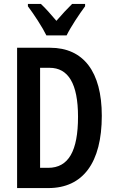

<svg xmlns="http://www.w3.org/2000/svg" viewBox="-20 -957 583 977"><path d="M216 -777H319C340 -820 384 -886 413 -925V-937H347C319 -909 299 -888 267 -851C239 -884 211 -916 188 -937H122V-925C153 -884 196 -818 216 -777ZM498 -368C498 -593 404 -714 235 -714H67V0H226C402 0 498 -129 498 -368ZM377 -363C377 -189 329 -103 225 -103H184V-612H232C327 -612 377 -532 377 -363Z"/></svg>

Font: Noto Sans Arabic UI XCn SmBd
Style: Regular
Weight: 600
Width: 2
Designer: Monotype Design Team, Nadine Chahine and Nizar Qandah
Foundry: Monotype Imaging Inc.
Version: Version 2.010